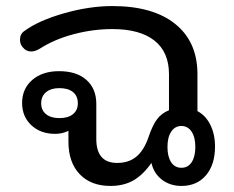

<svg xmlns="http://www.w3.org/2000/svg" viewBox="-20 -604 772 634"><path d="M206 -136V-172Q186 -162 162 -162Q114 -162 83.5 -190.5Q53 -219 53 -264Q53 -311 86.5 -340Q120 -369 175 -369Q233 -369 265.5 -340Q298 -311 298 -261V-145Q298 -66 367 -66Q405 -66 430 -86.5Q455 -107 470 -150Q483 -189 498 -209.5Q513 -230 538 -240V-359Q538 -432 490 -470Q442 -508 351 -508Q287 -508 223 -491Q159 -474 111 -443Q96 -434 83 -434Q66 -434 55 -448Q46 -458 46 -473Q46 -492 61 -502Q107 -536 191 -560Q275 -584 351 -584Q485 -584 558.5 -525Q632 -466 632 -359V-237Q659 -223 674.5 -192Q690 -161 690 -120Q690 -60 660 -25Q630 10 579 10Q542 10 515 -10.5Q488 -31 480 -66Q452 -26 420 -8Q388 10 345 10Q280 10 243 -29Q206 -68 206 -136ZM237 -263Q237 -287 221 -300Q205 -313 176 -313Q148 -313 132 -299.5Q116 -286 116 -263Q116 -240 132 -227Q148 -214 176 -214Q205 -214 221 -227Q237 -240 237 -263ZM625 -119Q625 -151 612.5 -169.5Q600 -188 579 -188Q558 -188 545.5 -169.5Q533 -151 533 -119Q533 -87 545 -68.5Q557 -50 579 -50Q601 -50 613 -68.5Q625 -87 625 -119Z"/></svg>

Font: Kodchasan Medium
Style: Regular
Weight: 500
Designer: Katatrad Aksorn Co.,Ltd.
Foundry: Cadson Demak Co.,Ltd.
Version: Version 1.000; ttfautohint (v1.6)